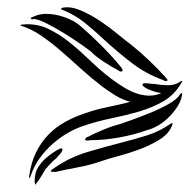

<svg xmlns="http://www.w3.org/2000/svg" viewBox="-20 -537 528 526"><path d="M438 -316Q437 -314 433 -315Q429 -316 426 -318Q379 -335 339 -366Q299 -397 260 -433Q237 -455 210.5 -476Q184 -497 149 -511Q147 -511 147 -512Q148 -515 152 -516Q174 -520 201 -508.5Q228 -497 253.5 -480Q279 -463 302 -444Q325 -425 340 -414Q365 -394 390.5 -369.5Q416 -345 433 -326Q435 -323 437.5 -320.5Q440 -318 438 -316ZM478 -273Q474 -256 463.5 -241Q453 -226 440 -213.5Q427 -201 412 -192.5Q397 -184 384 -181Q349 -168 307 -160.5Q265 -153 229 -153Q224 -152 219.5 -152Q215 -152 214 -153Q212 -157 216.5 -160Q221 -163 223 -163Q230 -167 241 -172Q252 -177 264 -182Q276 -187 288 -191Q300 -195 308 -197Q315 -199 338.5 -207.5Q362 -216 389.5 -227Q417 -238 441 -251.5Q465 -265 473 -278Q476 -283 478 -282Q480 -281 478 -273ZM315 -342Q313 -340 308.5 -341.5Q304 -343 303 -345Q287 -353 264 -368Q241 -383 229 -396Q224 -400 203.5 -414.5Q183 -429 158 -444.5Q133 -460 108.5 -472.5Q84 -485 71 -485Q69 -483 66.5 -484.5Q64 -486 64 -488L73 -492Q88 -499 106 -499Q124 -499 141.5 -494.5Q159 -490 174.5 -482.5Q190 -475 200 -466Q227 -443 256.5 -413.5Q286 -384 310 -355Q312 -353 314.5 -348.5Q317 -344 315 -342ZM477 -310Q458 -277 427.5 -259.5Q397 -242 361 -231.5Q325 -221 286 -213Q247 -205 211 -193Q189 -186 167 -173.5Q145 -161 125 -143.5Q105 -126 89 -104Q73 -82 64 -55Q62 -49 62 -49Q60 -49 60 -51Q60 -53 60 -55Q65 -92 79 -120Q93 -148 113 -168.5Q133 -189 158.5 -203Q184 -217 211 -226Q242 -237 274 -243.5Q306 -250 337 -258Q315 -264 297 -275Q279 -286 260 -300Q230 -323 202.5 -348Q175 -373 148.5 -396Q122 -419 95.5 -437.5Q69 -456 40 -466H38Q36 -466 37 -467Q36 -469 39 -469.5Q42 -470 44 -470Q80 -473 111 -458.5Q142 -444 170.5 -421Q199 -398 227 -371Q255 -344 285 -321Q300 -310 316.5 -299.5Q333 -289 350 -282.5Q367 -276 385.5 -275Q404 -274 422 -282Q413 -283 403.5 -286Q394 -289 386 -292.5Q378 -296 373.5 -300Q369 -304 371 -307Q373 -310 385.5 -308.5Q398 -307 403 -307Q421 -304 438.5 -303.5Q456 -303 470 -311Q472 -313 477 -315Q482 -317 477 -310ZM453 -199Q453 -198 452.5 -197Q452 -196 452 -195Q451 -193 451 -192Q442 -170 417 -154.5Q392 -139 362.5 -128Q333 -117 304.5 -109.5Q276 -102 259 -96Q228 -85 193 -78.5Q158 -72 132 -66Q122 -66 119 -67Q119 -70 122.5 -72.5Q126 -75 129 -77Q171 -106 219.5 -120.5Q268 -135 319 -148Q351 -156 384 -166.5Q417 -177 449 -199Q453 -200 453 -199ZM151 -129Q152 -127 150 -123Q148 -119 145 -115.5Q142 -112 139 -109Q136 -106 136 -105Q126 -97 119 -89.5Q112 -82 105 -74Q98 -63 92 -52.5Q86 -42 79 -34Q79 -32 77 -31Q75 -30 77 -32Q75 -34 75 -39V-42Q75 -53 78 -64.5Q81 -76 95 -93Q100 -99 109 -106.5Q118 -114 127 -120Q136 -126 142.5 -129Q149 -132 151 -129Z"/></svg>

Font: Akronim
Style: Regular
Weight: 400
Designer: Grzegorz Klimczewski
Foundry: Fonty.PL
Version: Version 1.001